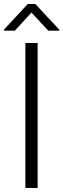

<svg xmlns="http://www.w3.org/2000/svg" viewBox="-21 -922 311 942"><path d="M163.6 -710.9V0H103.5V-710.9ZM152.3 -902.3 270 -776.4V-771.5H215.8L133.3 -860.4L51.8 -771.5H-1V-777.3L115.2 -902.3Z"/></svg>

Font: Vazirmatn RD ExtraLight
Style: Regular
Weight: 200
Designer: Saber Rastikerdar
Foundry: Saber Rastikerdar
Version: Version 32.102